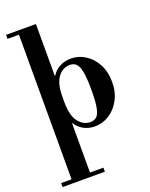

<svg xmlns="http://www.w3.org/2000/svg" viewBox="-190 -852 990 1263"><g transform="rotate(-20 305.0 -220.0)"><path d="M22 314V286H95V-726H15V-754H224V-392H228Q245 -422 280.5 -442Q316 -462 362 -462Q415 -462 461.5 -432.5Q508 -403 536.5 -349.5Q565 -296 565 -225Q565 -154 536 -100.5Q507 -47 460.5 -17.5Q414 12 361 12Q315 12 280 -8Q245 -28 228 -58H224V286H318V314ZM342 -25Q369 -25 386 -41Q403 -57 411 -100Q419 -143 419 -223Q419 -305 410.5 -348.5Q402 -392 385 -408.5Q368 -425 341 -425Q291 -425 258 -381.5Q225 -338 224 -249V-207Q224 -113 258 -69Q292 -25 342 -25Z"/></g></svg>

Font: Libre Bodoni SemiBold
Style: Regular
Weight: 600
Designer: Pablo Impallari, Rodrigo Fuenzalida
Foundry: Impallari Type
Version: Version 2.005;gftools[0.9.23]